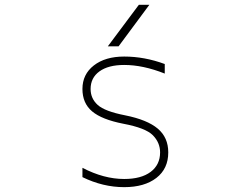

<svg xmlns="http://www.w3.org/2000/svg" viewBox="-20 -772 1040 804"><path d="M476.6 -578.1H431.6L561.5 -752H605.5ZM325.2 -399.4Q325.2 -460.9 373 -498Q420.9 -535.2 500 -535.2Q585 -535.2 669.9 -503.9V-463.9Q579.1 -500 500 -500Q433.6 -500 396.5 -473.1Q359.4 -446.3 359.4 -399.4Q359.4 -359.4 389.2 -332.5Q418.9 -305.7 503.9 -289.1Q596.7 -270.5 640.6 -233.4Q684.6 -196.3 684.6 -133.8Q684.6 -65.4 634.8 -26.9Q585 11.7 500 11.7Q411.1 11.7 325.2 -30.3V-69.3Q415 -22.5 500 -22.5Q571.3 -22.5 610.8 -52.2Q650.4 -82 650.4 -133.8Q650.4 -174.8 620.1 -205.6Q589.8 -236.3 496.1 -253.9Q406.2 -271.5 365.7 -305.7Q325.2 -339.8 325.2 -399.4Z"/></svg>

Font: GenEi Gothic M ExtraLight
Style: Regular
Weight: 200
Designer: o_tamon (Modified); [Source Han Sans]
Ryoko NISHIZUKA  (kana & ideographs); Paul D. Hunt (Latin, Greek & Cyrillic); Wenl
Version: Version 1.1a;Original Version 1.004